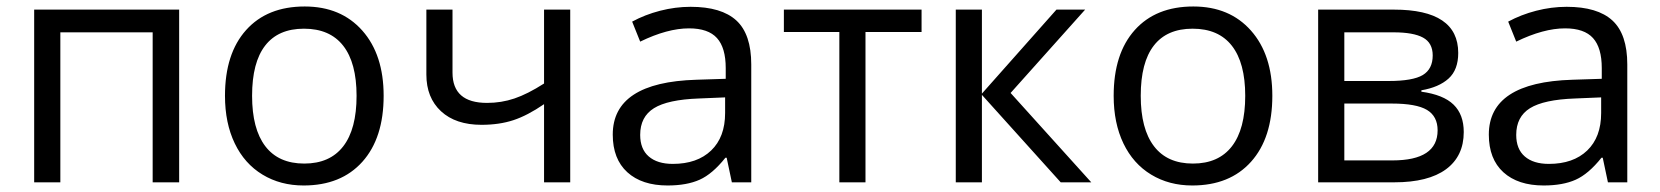

<svg xmlns="http://www.w3.org/2000/svg" viewBox="-20 -565 5144 595"><path d="M167 0H85.9V-535.2H535.2V0H453.1V-464.8H167Z M1168.9 -268.1Q1168.9 -137.2 1103 -63.7Q1037.1 9.8 920.9 9.8Q849.1 9.8 793.5 -23.9Q737.8 -57.6 707.5 -120.6Q677.2 -183.6 677.2 -268.1Q677.2 -398.9 742.7 -471.9Q808.1 -544.9 924.3 -544.9Q1036.6 -544.9 1102.8 -470.2Q1168.9 -395.5 1168.9 -268.1ZM761.2 -268.1Q761.2 -165.5 802.2 -111.8Q843.3 -58.1 922.9 -58.1Q1002.4 -58.1 1043.7 -111.6Q1085 -165 1085 -268.1Q1085 -370.1 1043.7 -423.1Q1002.4 -476.1 921.9 -476.1Q842.3 -476.1 801.8 -423.8Q761.2 -371.6 761.2 -268.1Z M1382.3 -535.2V-339.8Q1382.3 -246.1 1489.3 -246.1Q1533.7 -246.1 1574.2 -259.8Q1614.7 -273.4 1666 -306.2V-535.2H1747.1V0H1666V-242.2Q1614.7 -207 1571 -192.6Q1527.3 -178.2 1472.2 -178.2Q1392.1 -178.2 1346.7 -220.2Q1301.3 -262.2 1301.3 -334V-535.2Z M2248 0 2231.9 -76.2H2228Q2188 -25.9 2148.2 -8.1Q2108.4 9.8 2048.8 9.8Q1969.2 9.8 1924.1 -31.2Q1878.9 -72.3 1878.9 -147.9Q1878.9 -310.1 2138.2 -317.9L2229 -320.8V-354Q2229 -417 2201.9 -447Q2174.8 -477.1 2115.2 -477.1Q2048.3 -477.1 1963.9 -436L1939 -498Q1978.5 -519.5 2025.6 -531.7Q2072.8 -543.9 2120.1 -543.9Q2215.8 -543.9 2262 -501.5Q2308.1 -459 2308.1 -365.2V0ZM2064.9 -57.1Q2140.6 -57.1 2183.8 -98.6Q2227.1 -140.1 2227.1 -214.8V-263.2L2146 -259.8Q2049.3 -256.3 2006.6 -229.7Q1963.9 -203.1 1963.9 -147Q1963.9 -103 1990.5 -80.1Q2017.1 -57.1 2064.9 -57.1Z M2835.9 -465.8H2662.1V0H2581.1V-465.8H2409.2V-535.2H2835.9Z M3253.9 -535.2H3342.8L3111.8 -276.9L3361.8 0H3267.1L3022.9 -271V0H2941.9V-535.2H3022.9V-274.9Z M3922.9 -268.1Q3922.9 -137.2 3856.9 -63.7Q3791 9.8 3674.8 9.8Q3603 9.8 3547.4 -23.9Q3491.7 -57.6 3461.4 -120.6Q3431.2 -183.6 3431.2 -268.1Q3431.2 -398.9 3496.6 -471.9Q3562 -544.9 3678.2 -544.9Q3790.5 -544.9 3856.7 -470.2Q3922.9 -395.5 3922.9 -268.1ZM3515.1 -268.1Q3515.1 -165.5 3556.2 -111.8Q3597.2 -58.1 3676.8 -58.1Q3756.3 -58.1 3797.6 -111.6Q3838.9 -165 3838.9 -268.1Q3838.9 -370.1 3797.6 -423.1Q3756.3 -476.1 3675.8 -476.1Q3596.2 -476.1 3555.7 -423.8Q3515.1 -371.6 3515.1 -268.1Z M4499 -400.9Q4499 -348.6 4469 -321.5Q4439 -294.4 4384.8 -285.2V-280.8Q4453.1 -271.5 4484.6 -240.7Q4516.1 -210 4516.1 -155.8Q4516.1 -81.1 4461.2 -40.5Q4406.2 0 4300.8 0H4064.9V-535.2H4299.8Q4499 -535.2 4499 -400.9ZM4435.1 -161.1Q4435.1 -204.6 4402.1 -224.4Q4369.1 -244.1 4293 -244.1H4146V-67.9H4294.9Q4435.1 -67.9 4435.1 -161.1ZM4419.9 -393.1Q4419.9 -432.1 4389.9 -448.5Q4359.9 -464.8 4298.8 -464.8H4146V-314H4283.2Q4358.4 -314 4389.2 -332.5Q4419.9 -351.1 4419.9 -393.1Z M4962.9 0 4946.8 -76.2H4942.9Q4902.8 -25.9 4863 -8.1Q4823.2 9.8 4763.7 9.8Q4684.1 9.8 4638.9 -31.2Q4593.8 -72.3 4593.8 -147.9Q4593.8 -310.1 4853 -317.9L4943.8 -320.8V-354Q4943.8 -417 4916.7 -447Q4889.6 -477.1 4830.1 -477.1Q4763.2 -477.1 4678.7 -436L4653.8 -498Q4693.4 -519.5 4740.5 -531.7Q4787.6 -543.9 4835 -543.9Q4930.7 -543.9 4976.8 -501.5Q5022.9 -459 5022.9 -365.2V0ZM4779.8 -57.1Q4855.5 -57.1 4898.7 -98.6Q4941.9 -140.1 4941.9 -214.8V-263.2L4860.8 -259.8Q4764.2 -256.3 4721.4 -229.7Q4678.7 -203.1 4678.7 -147Q4678.7 -103 4705.3 -80.1Q4731.9 -57.1 4779.8 -57.1Z"/></svg>

Font: Open Sans ACDW
Style: acdw
Weight: 400
Foundry: Ascender Corporation
Version: Version 1.10